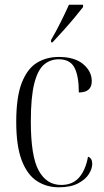

<svg xmlns="http://www.w3.org/2000/svg" viewBox="-20 -786 443 816"><path d="M230 10Q178 10 137 -16.5Q96 -43 72.5 -104Q49 -165 49 -268Q49 -374 72.5 -434Q96 -494 136.5 -519Q177 -544 230 -544Q297 -544 333.5 -513.5Q370 -483 370 -441Q370 -393 315 -393Q315 -463 296.5 -498.5Q278 -534 230 -534Q193 -534 166.5 -511Q140 -488 125.5 -430.5Q111 -373 111 -269Q111 -122 144.5 -61Q178 0 240 0Q289 0 316.5 -32Q344 -64 354 -120Q372 -114 372 -90Q372 -69 357.5 -46Q343 -23 311.5 -6.5Q280 10 230 10ZM197 -616Q219 -654 238.5 -693Q258 -732 273 -766H333V-756Q320 -739 297.5 -712Q275 -685 249.5 -656.5Q224 -628 203 -606H197Z"/></svg>

Font: Noto Serif Display Condensed Light
Style: Regular
Weight: 300
Width: 3
Designer: Monotype Design Team
Foundry: Monotype Imaging Inc.
Version: Version 2.009